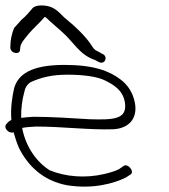

<svg xmlns="http://www.w3.org/2000/svg" viewBox="-28 -714 622 707"><path d="M-4 -258C-18 -243 6 -220 22 -227C28 -206 34 -187 42 -169C74 -105 129 -49 218 -32C317 -16 394 -40 435 -60L452 -71C470 -81 442 -116 426 -102L410 -91C397 -84 376 -78 355 -73C286 -57 213 -63 155 -87C107 -117 67 -173 54 -241V-243C69 -246 86 -247 105 -248C202 -248 300 -235 389 -238C446 -241 479 -277 469 -334C462 -373 442 -402 415 -422C374 -453 317 -475 209 -475C85 -475 38 -439 24 -389C17 -359 10 -313 14 -272C5 -269 2 -264 -4 -258ZM50 -280C49 -314 54 -348 61 -373C64 -390 71 -403 86 -412C122 -428 160 -439 221 -439C278 -439 329 -432 356 -419C391 -402 425 -382 432 -336C441 -275 392 -272 301 -275C236 -279 160 -284 95 -284C79 -283 65 -282 50 -280ZM10 -539C10 -516 47 -511 46 -532L47 -542C49 -557 68 -577 78 -590C96 -611 120 -632 137 -652C138 -651 143 -649 144 -647C165 -627 178 -617 200 -597C242 -561 264 -512 322 -493L337 -485C360 -475 371 -508 348 -516L334 -524C319 -530 316 -536 307 -550C288 -579 251 -615 219 -641C193 -660 179 -694 124 -694C111 -694 98 -691 92 -684C79 -669 69 -656 51 -641L24 -611C15 -589 10 -567 10 -539Z"/></svg>

Font: Stray Cat
Style: SuExtOpObl
Weight: 400
Version: Version 1.0